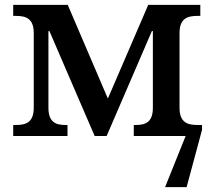

<svg xmlns="http://www.w3.org/2000/svg" viewBox="-20 -556 872 785"><path d="M34 0H256V-45H248C211 -45 178 -54 178 -115V-429H182L367 0H416L601 -429H605V-115C605 -54 572 -45 535 -45H527V0H739L655 209H743L806 -25V-45H788C748 -45 714 -54 714 -115V-421C714 -482 748 -491 788 -491H799V-536H586L421 -153L257 -536H34V-491H45C84 -491 118 -482 118 -421V-115C118 -54 84 -45 45 -45H34Z"/></svg>

Font: Noto Serif Medium
Style: Regular
Weight: 500
Designer: Monotype Design Team
Foundry: Monotype Imaging Inc.
Version: Version 2.013